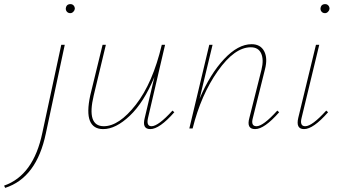

<svg xmlns="http://www.w3.org/2000/svg" viewBox="-151 -625 1654 934"><path d="M191 -561Q181 -561 175 -567.5Q169 -574 169 -583Q171 -605 192 -605Q201 -605 207 -598.5Q213 -592 213 -582Q212 -574 205.5 -567.5Q199 -561 191 -561ZM55 21 147 -407H164L72 24Q27 240 -126 289L-131 278Q12 228 55 21Z M688 -87 697 -79Q625 3 580 3Q539 3 553 -51L600 -250Q549 -127 480.5 -62Q412 3 351 3Q303 3 286.5 -37Q270 -77 288 -161L348 -407H364L305 -161Q269 -11 354 -11Q428 -11 510 -116Q592 -221 636 -407H652L569 -51Q560 -11 586 -11Q619 -11 688 -87Z M1198 -87 1207 -79Q1135 3 1090 3Q1047 3 1062 -51L1121 -286Q1133 -335 1119.5 -365Q1106 -395 1069 -395Q990 -395 908.5 -279.5Q827 -164 786 0H770L867 -407H883L820 -145Q871 -265 939 -337.5Q1007 -410 1073 -410Q1116 -410 1134 -376Q1152 -342 1138 -288L1079 -51Q1068 -11 1097 -11Q1129 -11 1198 -87Z M1430 -561Q1420 -561 1414 -567.5Q1408 -574 1408 -583Q1410 -605 1431 -605Q1440 -605 1446 -598.5Q1452 -592 1452 -582Q1451 -574 1444.5 -567.5Q1438 -561 1430 -561ZM1328 3Q1287 3 1300 -52L1386 -407H1402L1316 -51Q1306 -11 1334 -11Q1367 -11 1436 -87L1445 -79Q1373 3 1328 3Z"/></svg>

Font: EauTestInfant Thin
Style: Italic
Weight: 250
Italic angle: -12°
Designer: Christian Thalmann (Catharsis Fonts)
Version: Version 0.001;PS 000.001;hotconv 1.0.88;makeotf.lib2.5.64775